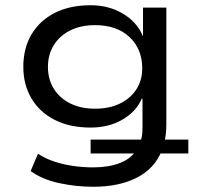

<svg xmlns="http://www.w3.org/2000/svg" viewBox="-20 -525 758 733"><path d="M336 188Q270 188 205.5 174Q141 160 97 128L125 62Q154 81 189.5 92.5Q225 104 262.5 109Q300 114 336 114Q395 114 437.5 97.5Q480 81 501 48L502 61H326V8H533L517 13Q521 2 522.5 -10.5Q524 -23 524 -37V-148H521Q500 -99 447.5 -68.5Q395 -38 326 -38Q247 -38 189.5 -67Q132 -96 100.5 -148.5Q69 -201 69 -270Q69 -341 100.5 -394Q132 -447 189.5 -476Q247 -505 326 -505Q395 -505 449 -473Q503 -441 525 -388L526 -389V-496H615V-49Q615 -30 613 -13Q611 4 607 20L597 8H699V61H586L598 49Q571 118 503 153Q435 188 336 188ZM343 -110Q398 -110 438.5 -130Q479 -150 501 -184.5Q523 -219 523 -264Q523 -338 474.5 -383.5Q426 -429 343 -429Q288 -429 247.5 -408.5Q207 -388 185 -352Q163 -316 163 -270Q163 -223 185 -187Q207 -151 247.5 -130.5Q288 -110 343 -110Z"/></svg>

Font: Nunito Sans 7pt SemiExpanded
Style: Regular
Weight: 400
Width: 6
Designer: Vernon Adams
Foundry: Vernon Adams
Version: Version 3.101;gftools[0.9.27]